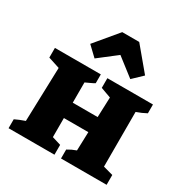

<svg xmlns="http://www.w3.org/2000/svg" viewBox="-183 -965 1079 1116"><g transform="rotate(30 356.5 -407.0)"><path d="M26 0V-60Q41 -67 56 -73.5Q71 -80 92 -87L103 -449L26 -474V-539H334V-480Q319 -471 309.5 -467Q300 -463 275 -451V-315H442L447 -449L378 -474V-539H684V-480Q653 -463 618 -451V-84L684 -66V0H378V-60Q393 -69 405.5 -75Q418 -81 435 -87L439 -212H275V-84L334 -66V0ZM433 -814 560 -662 496 -601 376 -694 256 -601 192 -662 319 -814Z"/></g></svg>

Font: Piazzolla SC ExtraBold
Style: Regular
Weight: 800
Designer: Juan Pablo del Peral
Foundry: Huerta Tipografica
Version: Version 1.330